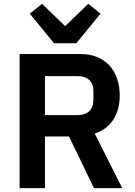

<svg xmlns="http://www.w3.org/2000/svg" viewBox="-20 -979 704 999"><path d="M214 0H82V-698H397C461 -698 512 -678 548 -640C583 -602 603 -547 603 -482C603 -386 560 -313 473 -284L616 0H469L339 -269H214ZM384 -380C435 -380 466 -408 466 -459V-505C466 -556 435 -583 384 -583H214V-380ZM261 -754 135 -908 199 -959 319 -843 439 -959 503 -908 377 -754Z"/></svg>

Font: Plexus Sans SemiBold
Style: Regular
Weight: 600
Version: Version 2.001;PS 002.001;hotconv 1.0.70;makeotf.lib2.5.58329